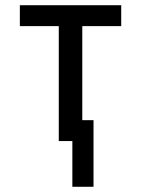

<svg xmlns="http://www.w3.org/2000/svg" viewBox="-20 -540 540 735"><path d="M257 175V0H205V-440H56V-520H444V-440H295V-80H338V175Z"/></svg>

Font: Iosevka Curly Medium
Style: Regular
Weight: 500
Monospace: yes
Designer: Belleve Invis
Foundry: Belleve Invis
Version: Version 22.1.2; ttfautohint (v1.8.4)